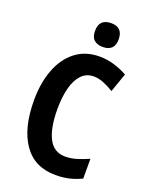

<svg xmlns="http://www.w3.org/2000/svg" viewBox="-170 -1016 867 1114"><g transform="rotate(20 263.0 -459.5)"><path d="M331 -604Q284 -604 254 -572Q224 -540 209.5 -484Q195 -428 195 -355Q195 -237 228 -173.5Q261 -110 331 -110Q365 -110 399 -120Q433 -130 474 -148V-26Q437 -8 399 1Q361 10 315 10Q185 10 117.5 -87Q50 -184 50 -356Q50 -463 81.5 -546Q113 -629 174 -676.5Q235 -724 322 -724Q369 -724 412 -711Q455 -698 495 -676L454 -559Q422 -579 390.5 -591.5Q359 -604 331 -604ZM319 -929Q391 -929 391 -855Q391 -817 372 -799.5Q353 -782 319 -782Q284 -782 264.5 -799.5Q245 -817 245 -855Q245 -893 264 -911Q283 -929 319 -929Z"/></g></svg>

Font: Noto Sans Kannada Condensed
Style: Bold
Weight: 700
Width: 3
Designer: Jelle Bosma - Monotype Design Team
Foundry: Monotype Imaging Inc.
Version: Version 2.005; ttfautohint (v1.8.4.7-5d5b)